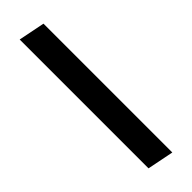

<svg xmlns="http://www.w3.org/2000/svg" viewBox="-6 -761 274 274"><g transform="rotate(45 131.0 -624.0)"><path d="M5 -644H265L257 -604H-3Z"/></g></svg>

Font: Bona Nova
Style: Italic
Weight: 400
Italic angle: -4°
Designer: Mateusz Machalski
Foundry: Capitalics
Version: Version 4.001; ttfautohint (v1.8.3)